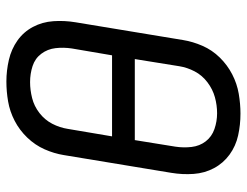

<svg xmlns="http://www.w3.org/2000/svg" viewBox="-108 -676 791 616"><g transform="rotate(90 288.0 -367.5)"><path d="M241 8Q273 8 305 2.5Q337 -3 367 -18.5Q397 -34 421 -59Q445 -84 458.5 -114.5Q472 -145 477 -176L534 -521Q540 -557 537.5 -592.5Q535 -628 519 -658Q503 -688 475.5 -708Q448 -728 414 -735.5Q380 -743 344 -743Q313 -743 280.5 -737.5Q248 -732 218 -716.5Q188 -701 164 -676.5Q140 -652 126.5 -621Q113 -590 108 -559L51 -214Q45 -178 47.5 -142.5Q50 -107 66 -77Q82 -47 109.5 -27.5Q137 -8 171.5 0Q206 8 241 8ZM243 -68Q216 -68 191.5 -76Q167 -84 152 -104Q137 -124 134 -149.5Q131 -175 135 -202L157 -331H417L393 -189Q389 -163 376.5 -139Q364 -115 342 -98Q320 -81 294 -74.5Q268 -68 243 -68ZM429 -404H169L192 -547Q196 -572 208.5 -596Q221 -620 243.5 -637Q266 -654 291.5 -661Q317 -668 343 -668Q369 -668 393.5 -659.5Q418 -651 433 -631.5Q448 -612 451 -586Q454 -560 450 -534Z"/></g></svg>

Font: Iosevka Sparkle
Style: Italic
Weight: 400
Italic angle: -9°
Designer: Belleve Invis
Foundry: Belleve Invis
Version: Version 4.5.0; ttfautohint (v1.8.3)